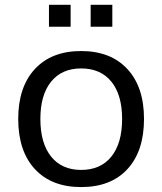

<svg xmlns="http://www.w3.org/2000/svg" viewBox="-20 -758 663 787"><path d="M312.5 8.8Q191.4 8.8 123 -64.9Q54.7 -138.7 54.7 -270.5Q54.7 -401.4 123 -475.1Q191.4 -548.8 312.5 -548.8Q433.6 -548.8 502 -475.1Q570.3 -401.4 570.3 -270.5Q570.3 -138.7 502.4 -64.9Q434.6 8.8 312.5 8.8ZM145.5 -270.5Q145.5 -170.9 189.5 -116.2Q233.4 -61.5 312.5 -61.5Q392.6 -61.5 436.5 -116.2Q480.5 -170.9 480.5 -270.5Q480.5 -369.1 436.5 -423.3Q392.6 -477.5 312.5 -477.5Q233.4 -477.5 189.5 -423.3Q145.5 -369.1 145.5 -270.5ZM180.7 -648.4V-738.3H269.5V-648.4ZM351.6 -648.4V-738.3H440.4V-648.4Z"/></svg>

Font: Min Sans
Style: Regular
Weight: 400
Designer: Jinseong-Kim, NotoSansCJK, Nunito
Foundry: Jinseong-Kim
Version: Version 1.400;Glyphs 3.1.2 (3151)